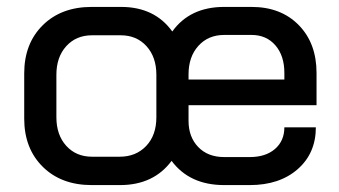

<svg xmlns="http://www.w3.org/2000/svg" viewBox="-20 -527 980 555"><path d="M525 -223V-178Q525 -131 553 -102Q581 -73 628 -73H702Q748 -73 775 -96.5Q802 -120 802 -159H893Q893 -84 840.5 -38Q788 8 702 8H628Q528 8 476 -62Q424 8 327 8H245Q157 8 103.5 -45Q50 -98 50 -184V-315Q50 -401 103.5 -454Q157 -507 245 -507H330Q427 -507 478 -436Q529 -507 628 -507H707Q792 -507 843.5 -454.5Q895 -402 895 -316V-223ZM525 -297H802V-316Q802 -366 776 -396Q750 -426 707 -426H628Q582 -426 553.5 -394.5Q525 -363 525 -312ZM432 -311Q432 -362 403.5 -393.5Q375 -425 329 -425H246Q200 -425 171.5 -393.5Q143 -362 143 -311V-188Q143 -137 171.5 -105.5Q200 -74 246 -74H326Q373 -74 402.5 -105Q432 -136 432 -188Z"/></svg>

Font: Bai Jamjuree Medium
Style: Regular
Weight: 500
Version: Version 1.000; ttfautohint (v1.6)